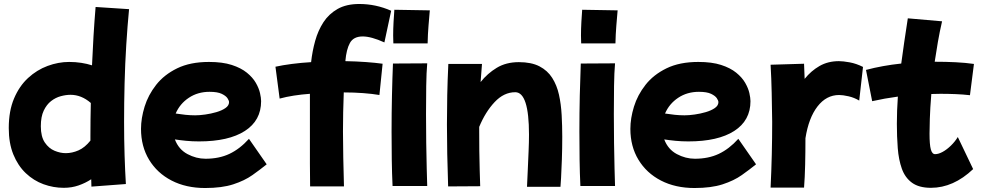

<svg xmlns="http://www.w3.org/2000/svg" viewBox="-20 -864 4933 964"><path d="M300 79Q248 79 198.5 61Q149 43 109.5 5.5Q70 -32 47 -88.5Q24 -145 24 -221Q24 -307 50.5 -369.5Q77 -432 121 -472.5Q165 -513 219 -533Q273 -553 327 -553Q359 -553 388 -548.5Q417 -544 442 -536Q445 -609 449.5 -683Q454 -757 460 -829L628 -818Q620 -735 614 -639.5Q608 -544 605.5 -445Q603 -346 603 -252Q603 -164 605.5 -84.5Q608 -5 612 60L439 73Q438 54 438 36Q409 55 374.5 67Q340 79 300 79ZM185 -230Q185 -178 205 -148.5Q225 -119 254 -107Q283 -95 310 -95Q342 -95 374 -109Q406 -123 434 -158V-181Q434 -262 436 -347Q389 -388 334 -388Q311 -388 285 -381Q259 -374 236.5 -356.5Q214 -339 199.5 -308.5Q185 -278 185 -230Z M1010 80Q914 80 841.5 42.5Q769 5 728.5 -62Q688 -129 688 -217Q688 -270 706 -328.5Q724 -387 764 -438Q804 -489 869.5 -521Q935 -553 1029 -553Q1097 -553 1143.5 -538Q1190 -523 1219.5 -499Q1249 -475 1264.5 -448Q1280 -421 1285.5 -396.5Q1291 -372 1291 -356Q1291 -259 1209.5 -206.5Q1128 -154 979 -154Q945 -154 914.5 -157Q884 -160 858 -164Q877 -114 921 -90.5Q965 -67 1012 -67Q1080 -67 1132 -91.5Q1184 -116 1230 -167L1319 -39Q1287 -13 1247.5 15Q1208 43 1151 61.5Q1094 80 1010 80ZM1032 -403Q973 -403 928 -373Q883 -343 862 -294Q887 -290 911.5 -287.5Q936 -285 960 -285Q982 -285 1010.5 -289Q1039 -293 1066.5 -301Q1094 -309 1112 -321.5Q1130 -334 1130 -351Q1130 -359 1122 -371Q1114 -383 1093 -393Q1072 -403 1032 -403Z M1537 72Q1536 16 1536 -42V-156V-393Q1494 -390 1455.5 -384Q1417 -378 1384 -369L1363 -529Q1399 -537 1445.5 -543Q1492 -549 1542 -552Q1548 -607 1562.5 -659Q1577 -711 1604 -752.5Q1631 -794 1675 -819Q1719 -844 1784 -844Q1867 -844 1944 -810L1910 -651Q1844 -681 1801 -681Q1755 -681 1737 -648.5Q1719 -616 1714 -557Q1768 -556 1816.5 -552.5Q1865 -549 1901 -544L1885 -387Q1850 -393 1803.5 -396.5Q1757 -400 1706 -400Q1704 -349 1703 -300.5Q1702 -252 1702 -204Q1702 -140 1703.5 -72.5Q1705 -5 1707 72Z M1955 -646Q1955 -655 1954.5 -664.5Q1954 -674 1954 -686Q1954 -718 1956 -754Q1958 -790 1960 -815L2138 -812Q2135 -778 2131.5 -735Q2128 -692 2127 -646ZM1951 70Q1948 8 1947 -62.5Q1946 -133 1946 -204Q1946 -297 1948 -385Q1950 -473 1953 -545L2125 -546Q2121 -500 2120 -432.5Q2119 -365 2119 -291Q2119 -218 2120 -147Q2121 -76 2122.5 -18.5Q2124 39 2125 70Z M2230 72Q2227 -16 2225.5 -91Q2224 -166 2224 -239Q2224 -312 2225.5 -385.5Q2227 -459 2231 -543H2400Q2396 -498 2393 -452Q2427 -495 2474 -523.5Q2521 -552 2585 -552Q2648 -552 2688.5 -531Q2729 -510 2752.5 -473Q2776 -436 2786.5 -388.5Q2797 -341 2800 -286.5Q2803 -232 2803 -177Q2803 -117 2801 -62Q2799 -7 2797 30Q2795 67 2794 74H2626Q2628 33 2630 -13.5Q2632 -60 2634 -105.5Q2636 -151 2636 -188Q2636 -401 2567 -401Q2510 -401 2463.5 -351.5Q2417 -302 2386 -227V-207Q2386 -159 2386.5 -107.5Q2387 -56 2388.5 -9.5Q2390 37 2391 71Z M2898 -646Q2898 -655 2897.5 -664.5Q2897 -674 2897 -686Q2897 -718 2899 -754Q2901 -790 2903 -815L3081 -812Q3078 -778 3074.5 -735Q3071 -692 3070 -646ZM2894 70Q2891 8 2890 -62.5Q2889 -133 2889 -204Q2889 -297 2891 -385Q2893 -473 2896 -545L3068 -546Q3064 -500 3063 -432.5Q3062 -365 3062 -291Q3062 -218 3063 -147Q3064 -76 3065.5 -18.5Q3067 39 3068 70Z M3467 80Q3371 80 3298.5 42.5Q3226 5 3185.5 -62Q3145 -129 3145 -217Q3145 -270 3163 -328.5Q3181 -387 3221 -438Q3261 -489 3326.5 -521Q3392 -553 3486 -553Q3554 -553 3600.5 -538Q3647 -523 3676.5 -499Q3706 -475 3721.5 -448Q3737 -421 3742.5 -396.5Q3748 -372 3748 -356Q3748 -259 3666.5 -206.5Q3585 -154 3436 -154Q3402 -154 3371.5 -157Q3341 -160 3315 -164Q3334 -114 3378 -90.5Q3422 -67 3469 -67Q3537 -67 3589 -91.5Q3641 -116 3687 -167L3776 -39Q3744 -13 3704.5 15Q3665 43 3608 61.5Q3551 80 3467 80ZM3489 -403Q3430 -403 3385 -373Q3340 -343 3319 -294Q3344 -290 3368.5 -287.5Q3393 -285 3417 -285Q3439 -285 3467.5 -289Q3496 -293 3523.5 -301Q3551 -309 3569 -321.5Q3587 -334 3587 -351Q3587 -359 3579 -371Q3571 -383 3550 -393Q3529 -403 3489 -403Z M3849 78Q3853 -5 3855 -88Q3857 -171 3857 -252Q3856 -326 3854.5 -398.5Q3853 -471 3849 -539L4017 -544Q4018 -507 4020 -468Q4052 -508 4094.5 -532.5Q4137 -557 4192 -557Q4213 -557 4246 -551Q4279 -545 4313 -528L4294 -359Q4269 -374 4240.5 -380.5Q4212 -387 4193 -387Q4129 -387 4084.5 -329.5Q4040 -272 4024 -170Q4024 -100 4022.5 -36.5Q4021 27 4017 78Z M4654 79Q4594 79 4559 53.5Q4524 28 4508 -17Q4492 -62 4487.5 -120Q4483 -178 4483 -242Q4483 -308 4488 -379Q4421 -370 4359 -356L4328 -513Q4411 -535 4505 -545Q4512 -596 4520 -652.5Q4528 -709 4538 -772L4710 -757Q4698 -705 4689 -653.5Q4680 -602 4673 -554Q4729 -554 4778.5 -551.5Q4828 -549 4870 -543L4850 -386Q4815 -390 4777.5 -391.5Q4740 -393 4702 -393Q4679 -393 4656 -392Q4650 -319 4648.5 -267Q4647 -215 4647 -193Q4647 -138 4653.5 -114Q4660 -90 4675 -90Q4692 -90 4713 -101.5Q4734 -113 4754.5 -133Q4775 -153 4789 -176L4866 -15Q4767 79 4654 79Z"/></svg>

Font: Mochiy Pop One
Style: Regular
Weight: 400
Designer: FONTDASU
Foundry: FONTDASU / Google Inc. / Adobe
Version: Version 2.000